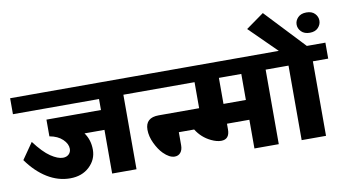

<svg xmlns="http://www.w3.org/2000/svg" viewBox="-102 -1152 2453 1366"><g transform="rotate(-10 1124.0 -469.0)"><path d="M606.7 0V-315.5H462.6Q501 -262.4 501 -191.1Q501 -119.8 447.2 -69Q393.3 -18.2 307.4 -18.2Q221.4 -18.2 142.8 -66.5Q64.2 -114.8 1 -203.7L82.4 -321Q143.6 -239.6 194.4 -205.5Q245.2 -171.4 282.1 -171.4Q308.4 -171.4 324.6 -186.8Q340.7 -202.2 340.7 -226Q340.7 -261.9 306.6 -294.7Q272.5 -327.6 212.8 -338.2V-459H606.7V-538.4H-15.2V-653.7H892.8V-538.4H782.6V0Z M1634.5 0V-207.3H1472.7V-166.3Q1472.7 -94.5 1411.5 -94.5Q1379.7 -94.5 1340.7 -113.2Q1274.5 -144.6 1235.6 -207.3H1124.9V-113.2Q1124.9 -79.9 1109.2 -60.7Q1093.5 -41.5 1066.7 -41.5Q1028.8 -41.5 986.3 -83.9Q956 -114.3 932 -164.6Q908 -214.9 908 -262.9Q908 -350.4 1004.6 -350.4H1296.8V-538.4H862.5V-653.7H1920.6V-538.4H1810.4V0ZM1634.5 -538.4H1472.7V-350.4H1634.5Z M1975.7 0V-538.4H1890.3V-653.7H1925.7L1731 -845.8L1860.5 -938.3L2128.4 -653.7H2262.4V-538.4H2151.7V0ZM2166.1 -742.2Q2126.9 -742.2 2104.9 -764.4Q2082.9 -786.7 2082.9 -815.5Q2082.9 -844.3 2104.7 -866.5Q2126.4 -888.8 2165.8 -888.8Q2205.3 -888.8 2226.5 -866.8Q2247.7 -844.8 2247.7 -816Q2247.7 -787.2 2226.5 -764.7Q2205.3 -742.2 2166.1 -742.2Z"/></g></svg>

Font: Khula ExtraBold
Style: Regular
Weight: 800
Designer: Erin McLaughlin, Steve Matteson
Version: Version 1.002;PS 1.0;hotconv 1.0.72;makeotf.lib2.5.5900; ttf